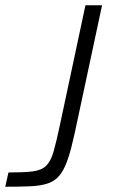

<svg xmlns="http://www.w3.org/2000/svg" viewBox="-38 -708 428 728"><path d="M-18 0 -6 -54Q52 -54 85 -58Q118 -62 136 -78.5Q154 -95 165 -133Q176 -171 190 -238L286 -688H349L257 -258Q244 -195 233 -151.5Q222 -108 209.5 -79.5Q197 -51 180 -34.5Q163 -18 137 -10.5Q111 -3 73.5 -1.5Q36 0 -18 0Z"/></svg>

Font: Saira SemiExpanded Light
Style: Italic
Weight: 300
Width: 6
Italic angle: -12°
Designer: Hector Gatti with collaboration of the Omnibus-Type team
Foundry: Omnibus-Type
Version: Version 1.101